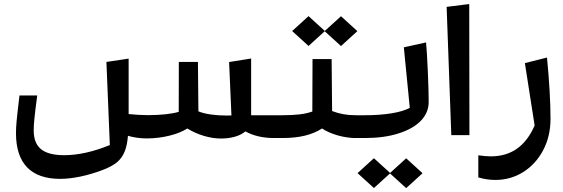

<svg xmlns="http://www.w3.org/2000/svg" viewBox="-20 -677 2823 962"><path d="M77.6 -198.7C69.8 -133.3 64.9 -89.8 63 -67.9C61 -45.9 60.1 -26.4 60.1 -9.3C60.1 141.6 135.3 219.2 281.2 219.2C342.3 219.2 418.5 203.6 494.1 174.8C523.9 163.6 547.9 150.9 565.4 136.7C600.1 107.4 615.7 67.9 621.1 3.4C646.5 11.2 682.1 16.6 713.4 16.6C754.4 16.6 793.5 11.7 830.6 2.4C867.2 -6.8 896.5 -19 918.5 -33.2C968.8 -2 1031.7 17.1 1086.9 17.1C1137.7 17.1 1181.6 4.9 1209.5 -18.6C1248 2.9 1297.4 14.6 1350.6 14.6H1395V-99.6H1238.3V-383.8L1127.9 -366.2L1139.6 -98.6L1115.7 -98.1C1060.5 -98.1 1007.8 -105 974.1 -119.1L971.7 -366.7H876L875.5 -116.7C842.8 -106.4 785.2 -100.1 722.2 -100.1C690.4 -100.1 657.7 -102.1 624.5 -105.5V-383.3L513.2 -366.7L530.3 49.8C449.7 83 370.6 100.6 302.7 100.6C195.8 100.6 148.9 62 148.9 -24.4C148.9 -40.5 149.9 -59.6 152.3 -81.5C154.3 -103.5 159.2 -142.6 166.5 -198.7Z M1606.9 -520.5 1688.5 -446.3 1770.5 -521 1688.5 -595.7 1607.4 -522 1525.9 -596.2 1443.8 -521.5 1525.9 -446.8ZM1762.7 -99.6C1717.8 -99.6 1681.6 -106.4 1644 -120.6L1641.6 -380.9H1545.9L1544.9 -118.2C1524.9 -111.3 1503.9 -106.4 1481 -104C1458 -101.1 1429.2 -99.6 1394.5 -99.6H1350.6V14.6H1394.5C1479 14.6 1542.5 -0.5 1593.8 -33.2C1614.7 -19 1640.6 -7.8 1672.4 1.5C1704.1 10.3 1733.9 14.6 1762.7 14.6H1806.6V-99.6Z M2127.9 -166C2127.9 -202.6 2126.5 -254.4 2123.5 -320.3C2120.6 -386.2 2117.7 -434.6 2114.7 -464.4L2003.4 -439.9L2033.2 -136.7C1990.7 -113.3 1910.6 -99.6 1806.6 -99.6H1748V14.6H1806.6C1871.1 14.6 1927.7 7.3 1976.1 -8.3C2073.2 -38.6 2127.9 -94.2 2127.9 -166ZM1934.6 189.5 1853.5 115.7 1771.5 190.4 1853.5 265.1 1934.1 191.9 2015.1 265.6 2097.2 190.9 2015.1 116.2Z M2331.1 -656.7 2217.8 -642.6 2241.2 0H2332Z M2609.9 -360.8 2658.7 -48.3C2613.3 55.7 2541.5 106.4 2438.5 106.4C2420.4 106.4 2399.4 104.5 2376.5 101.1V211.9C2404.8 220.2 2433.1 224.6 2461.9 224.6C2512.7 224.6 2559.1 211.4 2601.6 185.1C2644 158.2 2677.2 121.6 2701.7 75.2C2726.1 28.8 2738.3 -23.4 2738.3 -81.5C2738.3 -165 2732.4 -267.6 2720.7 -388.7Z"/></svg>

Font: SG Kara
Style: Regular
Weight: 400
Designer: Damoon Khanjanzadeh
Version: Version 1.000